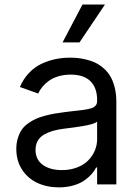

<svg xmlns="http://www.w3.org/2000/svg" viewBox="-20 -804 604 837"><path d="M237.2 12.8Q271 12.8 299.9 4.4Q328.8 -3.9 348 -17.6Q367.2 -31.2 379.6 -45.3Q392 -59.3 399.1 -73.9H403.4V0H487.2V-359.4Q487.2 -395.2 479.6 -424.5Q471.9 -453.8 459.7 -473.5Q447.4 -493.3 429.7 -508.2Q411.9 -523.1 394.4 -531.2Q376.8 -539.4 355.8 -544.4Q334.9 -549.4 318.7 -551Q302.6 -552.6 285.5 -552.6Q252.5 -552.6 222.1 -546.3Q191.8 -540.1 161.8 -526.3Q131.7 -512.4 106.9 -486.5Q82 -460.6 66.8 -424.7L146.3 -396.3Q153.8 -412.3 165.3 -426.1Q176.8 -440 193.9 -452.2Q210.9 -464.5 235.3 -471.6Q259.6 -478.7 288.4 -478.7Q345.2 -478.7 374.3 -449.9Q403.4 -421.2 403.4 -367.9V-365.1Q403.4 -358.3 402 -353.2Q400.6 -348 396.8 -343.9Q393.1 -339.8 389.2 -337Q385.3 -334.2 377.3 -331.9Q369.3 -329.5 362.4 -328.1Q355.5 -326.7 343.2 -324.9Q331 -323.2 320.8 -322.1Q310.7 -321 293.7 -319.1Q276.6 -317.1 262.8 -315.3Q237.2 -312.1 218.8 -308.9Q200.3 -305.8 176.8 -299.7Q153.4 -293.7 136.7 -286Q120 -278.4 102.8 -266.3Q85.6 -254.3 75.1 -239Q64.6 -223.7 57.9 -202.2Q51.1 -180.8 51.1 -154.8Q51.1 -103 76.2 -64.5Q101.2 -25.9 143.1 -6.6Q185 12.8 237.2 12.8ZM250 -62.5Q198.2 -62.5 166.5 -85.4Q134.9 -108.3 134.9 -150.6Q134.9 -173.7 144.7 -190.5Q154.5 -207.4 172.8 -217.7Q191.1 -228 211.3 -233.7Q231.5 -239.3 258.5 -242.9Q351.2 -253.9 380.7 -263.1Q398.4 -268.5 403.4 -274.1V-197.4Q403.4 -171.5 393.3 -147.5Q383.2 -123.6 364.3 -104.4Q345.5 -85.2 315.7 -73.9Q285.9 -62.5 250 -62.5ZM252.8 -619.3H326.7L437.5 -784.1H339.5Z"/></svg>

Font: Inter-Regular
Style: Regular
Weight: 500
Designer: Rasmus Andersson
Foundry: rsms
Version: ""